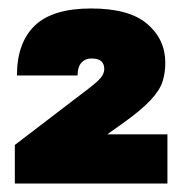

<svg xmlns="http://www.w3.org/2000/svg" viewBox="-20 -813 430 453"><path d="M15 -380V-471L172 -591Q207 -617 216.5 -628Q226 -639 226 -650Q226 -662 219 -668.5Q212 -675 195 -675Q181 -675 172 -665Q163 -655 163 -635H20Q20 -712 62 -752.5Q104 -793 195 -793Q285 -793 327.5 -756.5Q370 -720 370 -665Q370 -641 363.5 -620.5Q357 -600 335 -576.5Q313 -553 271 -523L233 -496H375V-380Z"/></svg>

Font: Golos Text
Style: Bold
Weight: 700
Designer: A.Korolkova, Vitaly Kuzmin
Foundry: ParaType Ltd
Version: Version 2.004